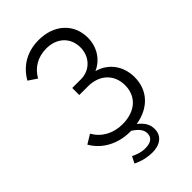

<svg xmlns="http://www.w3.org/2000/svg" viewBox="-266 -808 1078 1078"><g transform="rotate(-45 272.5 -269.5)"><path d="M501 -190C501 -277 452 -347 369 -370C434 -398 472 -462 472 -533C472 -644 388 -719 267 -719C172 -719 102 -674 61 -602L112 -568C142 -622 195 -655 264 -655C349 -655 404 -600 404 -524C404 -451 352 -395 279 -395H210V-339H278C374 -339 431 -279 431 -196C431 -108 368 -51 266 -51C192 -51 132 -85 99 -143L45 -110C88 -35 170 9 267 9H274C309 32 329 54 329 84C329 118 304 135 260 135C228 135 205 126 177 113L157 152C194 171 237 180 271 180C335 180 375 149 375 95C375 56 355 29 323 4C430 -13 501 -84 501 -190Z"/></g></svg>

Font: FIGSv2-sans-serif
Style: Regular
Weight: 400
Designer: Matt McInerney, Pablo Impallari, Rodrigo Fuenzalida,Mirko Velimirovic
Foundry: Matt McInerney, Pablo Impallari, Rodrigo Fuenzalida
Version: Version 4.021;hotconv 1.0.109;makeotfexe 2.5.65596